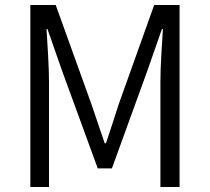

<svg xmlns="http://www.w3.org/2000/svg" viewBox="-20 -752 844 772"><path d="M102 0H177V-423C177 -485 171 -571 167 -635H171L229 -469L373 -75H430L573 -469L631 -635H635C631 -571 625 -485 625 -423V0H702V-732H600L457 -332C440 -280 424 -228 406 -176H401C383 -228 366 -280 348 -332L204 -732H102Z"/></svg>

Font: Source Han Sans JP Normal
Style: Regular
Weight: 350
Designer: Ryoko NISHIZUKA 西塚涼子 (kana, bopomofo & ideographs); Paul D. Hunt (Latin, Greek & Cyrillic); Sandoll Communications 산돌커뮤니
Foundry: Adobe
Version: Version 2.002;hotconv 1.0.116;makeotfexe 2.5.65601